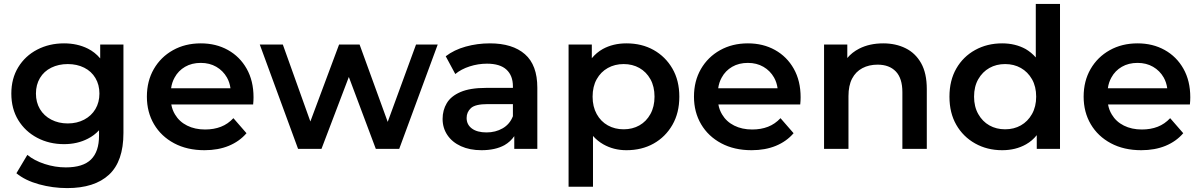

<svg xmlns="http://www.w3.org/2000/svg" viewBox="-20 -762 6152 983"><path d="M324 201Q250 201 179.5 181.5Q109 162 64 125L120 31Q155 60 208.5 77.5Q262 95 317 95Q405 95 446 54.5Q487 14 487 -67V-95Q462 -68 430 -52Q376 -24 308 -24Q232 -24 170.5 -56.5Q109 -89 73.5 -147Q38 -205 38 -283Q38 -360 73.5 -418Q109 -476 170.5 -508Q232 -540 308 -540Q376 -540 430 -513Q466 -495 493 -463V-534H612V-81Q612 64 538 132.5Q464 201 324 201ZM327 -130Q374 -130 411 -149.5Q448 -169 468.5 -203.5Q489 -238 489 -283Q489 -328 468.5 -362.5Q448 -397 411 -415.5Q374 -434 327 -434Q280 -434 242.5 -415.5Q205 -397 184.5 -362.5Q164 -328 164 -283Q164 -238 184.5 -203.5Q205 -169 242.5 -149.5Q280 -130 327 -130Z M1027 7Q938 7 871.5 -28.5Q805 -64 768.5 -126Q732 -188 732 -267Q732 -347 767.5 -408.5Q803 -470 865.5 -505Q928 -540 1008 -540Q1086 -540 1147 -506Q1208 -472 1243 -410Q1278 -348 1278 -264Q1278 -256 1277.5 -246Q1277 -236 1276 -227H857Q862 -199 876 -176Q898 -139 938 -119Q978 -99 1030 -99Q1075 -99 1111 -113Q1147 -127 1175 -157L1242 -80Q1206 -38 1151.5 -15.5Q1097 7 1027 7ZM856 -310H1160Q1156 -340 1142 -365Q1122 -400 1087.5 -420Q1053 -440 1008 -440Q962 -440 927.5 -420Q893 -400 874 -365Q860 -340 856 -310Z M1506 0 1310 -534H1428L1569 -140L1716 -534H1821L1965 -138L2110 -534H2221L2024 0H1904L1766 -368L1626 0Z M2613 0V-65Q2594 -37 2563 -19Q2516 7 2445 7Q2385 7 2340 -13.5Q2295 -34 2270.5 -70.5Q2246 -107 2246 -153Q2246 -198 2267.5 -234Q2289 -270 2338 -291Q2387 -312 2468 -312H2606V-320Q2606 -375 2573 -405.5Q2540 -436 2473 -436Q2428 -436 2384.5 -422Q2341 -408 2311 -383L2262 -474Q2305 -507 2364.5 -523.5Q2424 -540 2488 -540Q2604 -540 2667.5 -484.5Q2731 -429 2731 -313V0ZM2606 -229H2477Q2413 -229 2391 -208.5Q2369 -188 2369 -158Q2369 -124 2396 -104Q2423 -84 2471 -84Q2517 -84 2553.5 -105Q2590 -126 2606 -167Z M3187 7Q3122 7 3069 -23Q3039 -40 3016 -66V194H2891V-534H3010V-464Q3034 -493 3066 -511Q3119 -540 3187 -540Q3266 -540 3326.5 -506Q3387 -472 3422.5 -411Q3458 -350 3458 -267Q3458 -184 3422.5 -122.5Q3387 -61 3326.5 -27Q3266 7 3187 7ZM3173 -100Q3218 -100 3253.5 -120Q3289 -140 3310 -178Q3331 -216 3331 -267Q3331 -319 3310 -356.5Q3289 -394 3253.5 -414Q3218 -434 3173 -434Q3128 -434 3092 -414Q3056 -394 3035 -356.5Q3014 -319 3014 -267Q3014 -216 3035 -178Q3056 -140 3092 -120Q3128 -100 3173 -100Z M3828 7Q3739 7 3672.5 -28.5Q3606 -64 3569.5 -126Q3533 -188 3533 -267Q3533 -347 3568.5 -408.5Q3604 -470 3666.5 -505Q3729 -540 3809 -540Q3887 -540 3948 -506Q4009 -472 4044 -410Q4079 -348 4079 -264Q4079 -256 4078.5 -246Q4078 -236 4077 -227H3658Q3663 -199 3677 -176Q3699 -139 3739 -119Q3779 -99 3831 -99Q3876 -99 3912 -113Q3948 -127 3976 -157L4043 -80Q4007 -38 3952.5 -15.5Q3898 7 3828 7ZM3657 -310H3961Q3957 -340 3943 -365Q3923 -400 3888.5 -420Q3854 -440 3809 -440Q3763 -440 3728.5 -420Q3694 -400 3675 -365Q3661 -340 3657 -310Z M4199 0V-534H4318V-465Q4342 -494 4379 -513Q4432 -540 4502 -540Q4566 -540 4616.5 -515Q4667 -490 4696 -438.5Q4725 -387 4725 -306V0H4600V-290Q4600 -361 4566.5 -396Q4533 -431 4473 -431Q4429 -431 4395 -413Q4361 -395 4342.5 -359.5Q4324 -324 4324 -270V0Z M5111 7Q5034 7 4972.5 -27.5Q4911 -62 4876 -123Q4841 -184 4841 -267Q4841 -350 4876 -411Q4911 -472 4972.5 -506Q5034 -540 5111 -540Q5178 -540 5231 -511Q5260 -494 5283 -468V-742H5407V0H5288V-70Q5265 -41 5233 -23Q5180 7 5111 7ZM5126 -100Q5171 -100 5206.5 -120Q5242 -140 5263.5 -178Q5285 -216 5285 -267Q5285 -319 5263.5 -356.5Q5242 -394 5206.5 -414Q5171 -434 5126 -434Q5081 -434 5045.5 -414Q5010 -394 4988.5 -356.5Q4967 -319 4967 -267Q4967 -216 4988.5 -178Q5010 -140 5045.5 -120Q5081 -100 5126 -100Z M5823 7Q5734 7 5667.5 -28.5Q5601 -64 5564.5 -126Q5528 -188 5528 -267Q5528 -347 5563.5 -408.5Q5599 -470 5661.5 -505Q5724 -540 5804 -540Q5882 -540 5943 -506Q6004 -472 6039 -410Q6074 -348 6074 -264Q6074 -256 6073.5 -246Q6073 -236 6072 -227H5653Q5658 -199 5672 -176Q5694 -139 5734 -119Q5774 -99 5826 -99Q5871 -99 5907 -113Q5943 -127 5971 -157L6038 -80Q6002 -38 5947.5 -15.5Q5893 7 5823 7ZM5652 -310H5956Q5952 -340 5938 -365Q5918 -400 5883.5 -420Q5849 -440 5804 -440Q5758 -440 5723.5 -420Q5689 -400 5670 -365Q5656 -340 5652 -310Z"/></svg>

Font: Montserrat Thin SemiBold
Style: Regular
Weight: 600
Version: Version 9.000